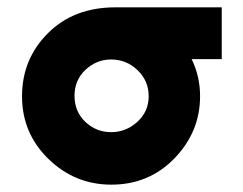

<svg xmlns="http://www.w3.org/2000/svg" viewBox="-20 -492 663 523"><path d="M294 -472H584V-331H502Q525 -284 525 -230Q525 -133 455.5 -61Q386 11 283 11Q184 11 112 -59Q40 -129 40 -230Q40 -331 110.5 -401.5Q181 -472 294 -472ZM283 -132Q323 -132 354 -160Q385 -188 385 -230Q385 -272 354.5 -301Q324 -330 283 -330Q243 -330 213 -302Q183 -274 183 -231Q183 -188 212.5 -160Q242 -132 283 -132Z"/></svg>

Font: Coval
Style: Heavy
Weight: 900
Foundry: Context Ltd
Version: Version 001.000